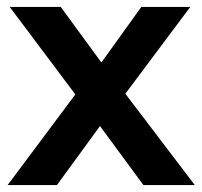

<svg xmlns="http://www.w3.org/2000/svg" viewBox="-20 -533 583 553"><path d="M2 0 197 -261 8 -513H155L272 -353L387 -513H528L341 -263L541 0H393L268 -170L144 0Z"/></svg>

Font: Rosa Sans SemiBold
Style: Regular
Weight: 600
Designer: Pentagram / MCKL
Foundry: Pentagram / MCKL
Version: Version 1.005;September 16, 2019;FontCreator 11.5.0.2425 64-